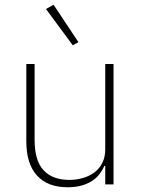

<svg xmlns="http://www.w3.org/2000/svg" viewBox="-20 -778 599 810"><path d="M424 -78H420Q413 -61 400.5 -44.5Q388 -28 369.5 -15.5Q351 -3 325 4.5Q299 12 265 12Q181 12 136 -37.5Q91 -87 91 -182V-508H126V-188Q126 -100 164 -59.5Q202 -19 273 -19Q302 -19 329.5 -27Q357 -35 378 -50.5Q399 -66 411.5 -90.5Q424 -115 424 -148V-508H459V0H424ZM174 -740 206 -758 311 -600 287 -587Z"/></svg>

Font: IBM Plex Sans ExtLt
Style: Regular
Weight: 200
Designer: Mike Abbink, Paul van der Laan, Pieter van Rosmalen
Foundry: Bold Monday
Version: Version 3.005